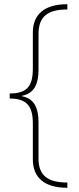

<svg xmlns="http://www.w3.org/2000/svg" viewBox="-20 -734 377 912"><path d="M300 158V133C205 133 163 98 163 20V-152C163 -220 143 -266 84 -277V-279C143 -290 163 -336 163 -404V-573C163 -654 205 -689 300 -689V-714C191 -714 136 -666 136 -579V-408C136 -322 106 -290 26 -290V-266C106 -266 136 -231 136 -148V23C136 110 191 158 300 158Z"/></svg>

Font: Noto Sans Ethiopic Thin
Style: Regular
Weight: 100
Designer: Monotype Design Team
Foundry: Monotype Imaging Inc.
Version: Version 2.102